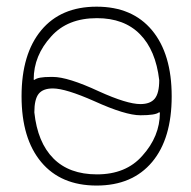

<svg xmlns="http://www.w3.org/2000/svg" viewBox="-20 -578 583 587"><path d="M445.3 -83Q384.8 -10.7 275.4 -10.7Q166 -10.7 106 -82.5Q45.9 -154.3 45.9 -283.7Q45.9 -413.1 106 -485.4Q166 -557.6 275.4 -557.6Q384.8 -557.6 444.8 -485.4Q504.9 -413.1 504.9 -283.7Q504.9 -154.3 445.3 -83ZM83 -335Q83 -334 84 -334Q85 -334 85.9 -334Q95.7 -342.8 134.8 -342.8Q137.7 -342.8 141.6 -342.8Q187.5 -342.8 282.2 -298.8Q368.2 -259.8 409.2 -259.8Q439.5 -259.8 453.1 -276.4Q466.8 -293 466.8 -333Q456.1 -424.8 407.7 -473.6Q359.4 -522.5 276.4 -522.5Q186.5 -522.5 136.7 -466.8Q83 -408.2 83 -335ZM85 -234.4Q94.7 -142.6 143.1 -93.8Q191.4 -44.9 276.4 -44.9Q365.2 -44.9 415 -101.6Q468.8 -161.1 468.8 -233.4Q468.8 -234.4 467.8 -234.4Q466.8 -234.4 465.8 -234.4Q455.1 -225.6 409.2 -225.6Q363.3 -225.6 268.6 -268.6Q180.7 -307.6 141.6 -307.6Q111.3 -307.6 98.1 -291Q85 -274.4 85 -234.4Z"/></svg>

Font: Gen Jyuu Gothic ExtraLight
Style: Regular
Weight: 100
Designer: [Source Han Sans]
Ryoko NISHIZUKA  (kana & ideographs); Paul D. Hunt (Latin, Greek & Cyrillic); Wenlong ZHANG  (bopomofo
Version: Version 1.002.20150607